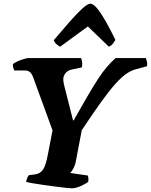

<svg xmlns="http://www.w3.org/2000/svg" viewBox="-20 -1018 816 1038"><path d="M369 0Q361 0 336.5 -2.5Q312 -5 279 -9.5Q246 -14 213 -18.5Q180 -23 155 -27.5Q130 -32 121 -35Q127 -61 136 -71L169 -75Q198 -79 213 -102Q228 -125 238 -179L264 -313L159 -601Q152 -619 142 -628Q132 -637 114 -637H57Q55 -642 52 -651Q49 -660 50 -671Q56 -678 73 -685.5Q90 -693 107.5 -698.5Q125 -704 132 -704H418Q421 -698 423.5 -686Q426 -674 423 -654L368 -642Q347 -638 334.5 -623Q322 -608 322 -588Q322 -581 323.5 -573Q325 -565 327 -556L375 -367H378Q421 -443 452.5 -497Q484 -551 509 -589.5Q534 -628 557 -655Q580 -682 605 -704H769Q771 -697 774 -685.5Q777 -674 775 -660L716 -644Q691 -638 665 -620.5Q639 -603 606.5 -567.5Q574 -532 529.5 -470.5Q485 -409 422 -314L391 -151Q387 -126 377 -108Q367 -90 360 -83L455 -69Q456 -65 457.5 -57.5Q459 -50 457 -35Q440 -22 414 -11Q388 0 369 0ZM306 -766Q296 -769 284.5 -780Q273 -791 271 -801Q313 -851 352.5 -896Q392 -941 422.5 -969.5Q453 -998 468 -998Q485 -998 507 -970.5Q529 -943 554 -898.5Q579 -854 604 -802Q597 -791 589 -780.5Q581 -770 568 -766L455 -875Z"/></svg>

Font: Texturina Black
Style: Italic
Weight: 900
Italic angle: -11°
Designer: Guillermo Torres Carreño
Foundry: Omnibus-Type
Version: Version 1.002; ttfautohint (v1.8.3)